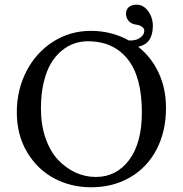

<svg xmlns="http://www.w3.org/2000/svg" viewBox="-20 -790 781 820"><path d="M355 -613.8Q325.2 -613.8 297.1 -604.2Q269 -594.7 242.9 -573Q216.8 -551.3 197.5 -519Q178.2 -486.8 166.5 -437.5Q154.8 -388.2 154.8 -327.1Q154.8 -257.3 174.3 -200.7Q193.8 -144 227.1 -108.4Q260.3 -72.8 301.8 -53.5Q343.3 -34.2 389.2 -34.2Q477.1 -34.2 531.5 -106.7Q585.9 -179.2 585.9 -310.1Q585.9 -461.9 524.9 -537.8Q463.9 -613.8 355 -613.8ZM689 -329.1Q689 -230 649.2 -152.8Q609.4 -75.7 536.4 -33Q463.4 9.8 369.1 9.8Q282.7 9.8 210.9 -28.6Q139.2 -66.9 95.5 -140.6Q51.8 -214.4 51.8 -310.1Q51.8 -406.7 93.3 -486.6Q134.8 -566.4 207.3 -612.3Q279.8 -658.2 368.2 -658.2Q456.5 -658.2 530.3 -617.2H541Q549.3 -617.2 560.5 -620.1Q571.8 -623 584 -633.3Q596.2 -643.6 596.2 -659.2Q596.2 -668.5 586.2 -675.8Q576.2 -683.1 564.9 -684.1Q541 -687 529.5 -700.4Q518.1 -713.9 518.1 -731Q518.1 -749 530 -759.5Q542 -770 564 -770Q592.3 -770 612.5 -742.7Q632.8 -715.3 632.8 -679.2Q632.8 -603.5 570.3 -590.3Q626.5 -545.9 657.7 -478.8Q689 -411.6 689 -329.1Z"/></svg>

Font: Linux Biolinum G
Style: Regular
Weight: 400
Designer: Philipp H. Poll
Foundry: Philipp H. Poll
Version: Version 1.1.0 ; ttfautohint (v1.6)